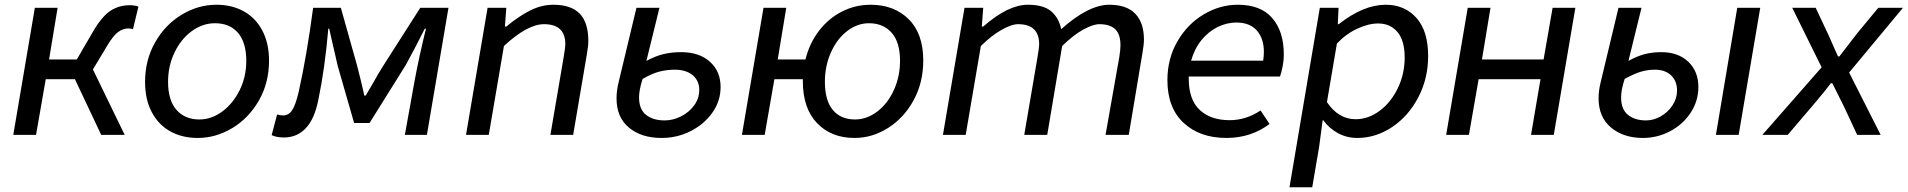

<svg xmlns="http://www.w3.org/2000/svg" viewBox="-20 -569 8048 810"><path d="M127 -536H223L187 -318H304L372 -435Q410 -500 446 -523.5Q482 -547 527 -547Q549 -547 564 -541L541 -446Q531 -449 521 -449Q499 -449 478.5 -434Q458 -419 434 -379L372 -276L506 0H407L296 -235H173L132 0H36Z M592 -223Q592 -316 634.5 -390.5Q677 -465 746.5 -507Q816 -549 893 -549Q958 -549 1008 -521.5Q1058 -494 1086.5 -440.5Q1115 -387 1115 -313Q1115 -220 1072.5 -145.5Q1030 -71 960.5 -29Q891 13 814 13Q749 13 699 -14.5Q649 -42 620.5 -95.5Q592 -149 592 -223ZM1019 -312Q1019 -390 984 -430.5Q949 -471 887 -471Q835 -471 789.5 -438Q744 -405 716.5 -348Q689 -291 689 -224Q689 -146 724.5 -105.5Q760 -65 821 -65Q872 -65 917.5 -98.5Q963 -132 991 -188.5Q1019 -245 1019 -312Z M1126 1 1149 -86Q1163 -82 1174 -82Q1198 -82 1212.5 -104Q1227 -126 1240 -181Q1274 -333 1301 -536H1418L1486 -294Q1504 -225 1517 -166H1523L1554 -219Q1574 -256 1599 -295L1753 -536H1872L1781 0H1688L1730 -233Q1749 -334 1777 -448H1772Q1731 -366 1692 -295L1539 -50H1474L1405 -290Q1392 -344 1376 -416L1369 -448H1365Q1351 -282 1323 -148Q1307 -67 1270 -28Q1233 11 1178 11Q1146 11 1126 1Z M2037 -536H2116L2110 -457H2116Q2169 -501 2217 -525Q2265 -549 2315 -549Q2389 -549 2425.5 -511.5Q2462 -474 2462 -397Q2462 -374 2456 -341L2398 0H2302L2358 -328Q2365 -370 2365 -382Q2365 -467 2275 -467Q2205 -467 2106 -375L2042 0H1946Z M2581 -154Q2581 -187 2590 -223L2665 -536H2762L2707 -312Q2746 -333 2780 -341Q2814 -349 2853 -349Q2930 -349 2975 -308.5Q3020 -268 3020 -202Q3020 -143 2985.5 -94Q2951 -45 2894 -16Q2837 13 2771 13Q2686 13 2633.5 -30.5Q2581 -74 2581 -154ZM2930 -189Q2930 -229 2902 -252Q2874 -275 2827 -275Q2793 -275 2762 -267Q2731 -259 2691 -236Q2676 -190 2676 -158Q2676 -108 2705.5 -84.5Q2735 -61 2784 -61Q2819 -61 2853 -78Q2887 -95 2908.5 -124.5Q2930 -154 2930 -189Z M3201 -536H3297L3261 -318H3378Q3395 -387 3435.5 -439.5Q3476 -492 3532.5 -520.5Q3589 -549 3653 -549Q3752 -549 3813.5 -488Q3875 -427 3875 -314Q3875 -221 3834.5 -146.5Q3794 -72 3727 -29.5Q3660 13 3585 13Q3487 13 3427 -49.5Q3367 -112 3367 -226V-235H3247L3206 0H3110ZM3777 -313Q3777 -391 3741.5 -431Q3706 -471 3646 -471Q3597 -471 3554 -438Q3511 -405 3485.5 -348Q3460 -291 3460 -224Q3460 -145 3493.5 -105Q3527 -65 3587 -65Q3637 -65 3681 -98.5Q3725 -132 3751 -189Q3777 -246 3777 -313Z M4049 -536H4128L4122 -457H4128Q4233 -549 4316 -549Q4382 -549 4414.5 -521.5Q4447 -494 4457 -446Q4572 -549 4660 -549Q4733 -549 4769.5 -511Q4806 -473 4806 -402Q4806 -380 4799 -341L4742 0H4644L4702 -328Q4707 -360 4707 -378Q4707 -425 4684.5 -446Q4662 -467 4618 -467Q4592 -467 4550.5 -444.5Q4509 -422 4461 -375L4398 0H4301L4357 -328Q4364 -370 4364 -382Q4364 -467 4275 -467Q4248 -467 4206 -443.5Q4164 -420 4118 -375L4054 0H3958Z M4905 -231Q4905 -322 4947.5 -395Q4990 -468 5058.5 -508.5Q5127 -549 5202 -549Q5299 -549 5347.5 -492.5Q5396 -436 5396 -341Q5396 -314 5391 -288.5Q5386 -263 5380 -246H4995V-238Q4995 -148 5041.5 -105Q5088 -62 5167 -62Q5237 -62 5298 -103L5336 -46Q5257 13 5154 13Q5042 13 4973.5 -50.5Q4905 -114 4905 -231ZM5309 -313Q5312 -333 5312 -350Q5312 -406 5282.5 -440Q5253 -474 5195 -474Q5156 -474 5117 -455Q5078 -436 5048.5 -399.5Q5019 -363 5005 -313Z M5548 -536H5627L5624 -467H5628Q5732 -549 5826 -549Q5906 -549 5955.5 -493.5Q6005 -438 6005 -333Q6005 -238 5963.5 -158.5Q5922 -79 5853 -33Q5784 13 5706 13Q5662 13 5625 -7Q5588 -27 5562 -62H5560L5545 51L5516 221H5420ZM5906 -326Q5906 -398 5875.5 -434Q5845 -470 5794 -470Q5753 -470 5705 -447.5Q5657 -425 5620 -385L5578 -138Q5627 -66 5699 -66Q5753 -66 5801 -102Q5849 -138 5877.5 -198Q5906 -258 5906 -326Z M6172 -536H6268L6232 -318H6492L6530 -536H6626L6535 0H6439L6479 -235H6218L6177 0H6081Z M6724 -154Q6724 -187 6733 -223L6808 -536H6905L6850 -312Q6888 -333 6920 -341Q6952 -349 6988 -349Q7060 -349 7102.5 -308.5Q7145 -268 7145 -202Q7145 -143 7112.5 -93.5Q7080 -44 7026 -15.5Q6972 13 6911 13Q6829 13 6776.5 -31Q6724 -75 6724 -154ZM7055 -187Q7055 -228 7029.5 -251.5Q7004 -275 6962 -275Q6931 -275 6902.5 -266.5Q6874 -258 6834 -236Q6819 -190 6819 -158Q6819 -108 6848 -84.5Q6877 -61 6924 -61Q6956 -61 6986 -78Q7016 -95 7035.5 -124Q7055 -153 7055 -187ZM7309 -536H7406L7315 0H7219Z M7665 -285 7541 -536H7640L7694 -421L7734 -331H7740Q7793 -400 7813 -426L7904 -536H8008L7781 -263L7914 0H7815L7759 -120L7710 -218H7704Q7677 -182 7641 -140L7625 -121L7522 0H7415Z"/></svg>

Font: Nebula Sans Medium
Style: Regular
Weight: 500
Italic angle: -9°
Designer: Paul D. Hunt for Adobe (as Source Sans)
Foundry: Nebula Entertainment & Broadcasting LLC
Version: Version 1.010